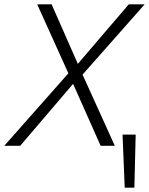

<svg xmlns="http://www.w3.org/2000/svg" viewBox="-27 -678 693 893"><path d="M646 -658 357 -331 507 0H441L313 -288L67 0H-7L291 -337L146 -658H213L335 -381L572 -658ZM553 195 543 -52H604L598 195Z"/></svg>

Font: EauTestInfant Semilight
Style: Italic
Weight: 300
Italic angle: -12°
Designer: Christian Thalmann (Catharsis Fonts)
Version: Version 0.001;PS 000.001;hotconv 1.0.88;makeotf.lib2.5.64775